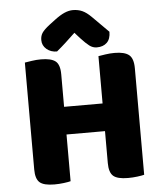

<svg xmlns="http://www.w3.org/2000/svg" viewBox="-58 -896 787 954"><g transform="rotate(-5 336.0 -419.5)"><path d="M256 -1Q245 2 222 5Q199 8 175 8Q122 8 101.5 -10Q81 -28 81 -75V-608Q93 -610 116 -613.5Q139 -617 162 -617Q212 -617 234 -600Q256 -583 256 -534V-372H448V-608Q460 -610 483 -613.5Q506 -617 529 -617Q579 -617 601 -599Q623 -581 623 -532V-1Q612 2 589 5Q566 8 542 8Q489 8 468.5 -10Q448 -28 448 -75V-234H256ZM339 -734Q315 -711 291 -689Q267 -667 245 -649Q214 -649 193 -667Q172 -685 172 -712Q172 -733 182 -748Q192 -763 219 -784L248 -806Q277 -828 299 -837.5Q321 -847 341 -847Q367 -847 388 -837.5Q409 -828 432 -805L513 -724Q513 -688 494.5 -670Q476 -652 444 -652Q424 -652 407 -665Q390 -678 366 -704Z"/></g></svg>

Font: Baloo Da 2 ExtraBold
Style: Regular
Weight: 800
Designer: Noopur Datye, Sulekha Rajkumar and Ek Type
Foundry: Ek Type
Version: Version 1.640;hotconv 1.0.111;makeotfexe 2.5.65597; ttfautoh